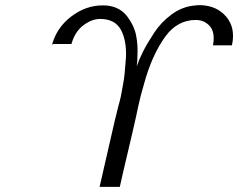

<svg xmlns="http://www.w3.org/2000/svg" viewBox="-20 -725 930 750"><path d="M186 -553 182 -546Q200 -616 257.5 -660Q315 -704 381 -704Q398 -704 407 -702Q451 -695 477.5 -660Q504 -625 511.5 -587.5Q519 -550 517 -511Q517 -488 514 -466Q523 -492 538.5 -523Q554 -554 581.5 -596Q609 -638 649.5 -668Q690 -698 736 -703Q752 -705 760 -705Q826 -704 863.5 -660Q901 -616 886 -548H812Q821 -599 799.5 -623Q778 -647 745 -647Q674 -647 627 -584Q573 -510 542 -395L529 -348Q526 -337 519 -305L512 -272Q502 -226 480 -133.5Q458 -41 448 5H369L427 -248L441 -305Q444 -315 447.5 -329.5Q451 -344 452 -348L461 -397Q467 -426 472 -500Q475 -567 452 -609Q429 -651 371 -651Q339 -651 306 -626.5Q273 -602 259 -553Z"/></svg>

Font: Coval
Style: ExtraLight Italic
Weight: 200
Foundry: Context Ltd
Version: Version 001.000